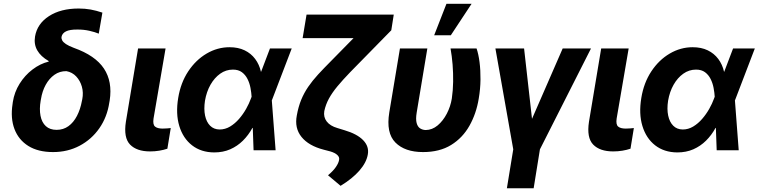

<svg xmlns="http://www.w3.org/2000/svg" viewBox="-20 -806 4069 1030"><path d="M168 -610.4Q179.7 -678.7 242.7 -719.5Q305.7 -760.3 401.9 -760.3Q436 -760.3 466.1 -754.9Q496.1 -749.5 529.3 -738.3L509.8 -625.5Q490.2 -633.8 459.2 -640.9Q428.2 -647.9 394.5 -647.5Q354.5 -647.9 334 -637.7Q313.5 -627.4 310.1 -608.4Q308.6 -599.1 313.7 -589.4Q318.8 -579.6 333.7 -569.6Q348.6 -559.6 376 -549.3Q491.2 -508.3 537.6 -438.2Q584 -368.2 568.4 -267.1L566.4 -255.9Q554.7 -177.7 512.9 -117.9Q471.2 -58.1 407.2 -24.2Q343.3 9.8 264.6 9.8Q184.6 9.8 132.1 -22.9Q79.6 -55.7 57.6 -113.8Q35.6 -171.9 47.4 -248L48.8 -258.8Q57.1 -312 85.2 -356.9Q113.3 -401.9 154.3 -433.1Q195.3 -464.4 241.2 -475.6V-478.5Q198.7 -502.9 179.9 -535.9Q161.1 -568.8 168 -610.4ZM199.7 -273.9 198.2 -266.1Q190.4 -220.7 197.3 -185.1Q204.1 -149.4 225.8 -129.4Q247.6 -109.4 283.7 -109.4Q319.8 -109.4 347.2 -129.2Q374.5 -148.9 392.8 -184.1Q411.1 -219.2 419.4 -264.6L421.4 -273.9Q428.2 -309.1 419.2 -341.1Q410.2 -373 388.9 -395.8Q367.7 -418.5 336.4 -424.3Q300.3 -424.8 272 -404.8Q243.7 -384.8 225.1 -350.8Q206.5 -316.9 199.7 -273.9Z M720.7 -545.9H868.2L803.7 -170.4Q798.8 -138.2 811.5 -127.2Q824.2 -116.2 852.5 -116.2Q866.2 -116.2 876.7 -117.2Q887.2 -118.2 896 -119.1L877.9 -8.3Q857.9 -1.5 834.2 2.4Q810.5 6.3 785.2 6.3Q713.4 6.3 677.7 -30.5Q642.1 -67.4 655.3 -152.8Z M1128.9 11.7Q1058.6 11.2 1010.3 -26.4Q961.9 -64 941.9 -129.9Q921.9 -195.8 936 -280.8Q949.2 -361.8 989.7 -423.1Q1030.3 -484.4 1088.4 -518.6Q1146.5 -552.7 1211.4 -552.7Q1257.8 -552.7 1292.2 -536.1Q1326.7 -519.5 1348.9 -489.7Q1371.1 -460 1379.9 -420.9L1426.3 -424.3L1438 -269.5L1458.5 0H1340.3L1330.1 -283.2Q1328.6 -308.6 1323.7 -334.5Q1318.8 -360.4 1307.6 -382.6Q1296.4 -404.8 1277.6 -418.7Q1258.8 -432.6 1229.5 -432.6Q1191.9 -432.6 1161.1 -410.6Q1130.4 -388.7 1109.1 -351.3Q1087.9 -314 1079.6 -265.6Q1072.8 -220.7 1080.1 -186Q1087.4 -151.4 1107.2 -131.6Q1127 -111.8 1157.7 -111.3Q1188 -111.3 1214.4 -127.2Q1240.7 -143.1 1262.5 -168.2Q1284.2 -193.4 1300.3 -221.9Q1316.4 -250.5 1325.7 -276.4L1428.2 -545.9H1544.9L1439.9 -271.5L1377.4 -124L1334 -119.6Q1313 -81.1 1283.2 -51.5Q1253.4 -22 1215.1 -5.1Q1176.8 11.7 1128.9 11.7Z M2000.5 -727.5H2092.3L2079.1 -643.6L1858.4 -418.5Q1818.4 -377 1790 -342.8Q1761.7 -308.6 1744.4 -276.9Q1727.1 -245.1 1719.7 -210Q1714.4 -178.2 1732.7 -154.3Q1751 -130.4 1790 -119.1L1828.1 -107.4Q1896 -87.4 1928.5 -53.7Q1960.9 -20 1953.1 22.9Q1945.8 65.9 1908.2 109.1Q1870.6 152.3 1807.1 190.9L1739.7 134.3Q1767.6 110.8 1781.7 90.1Q1795.9 69.3 1798.8 53.2Q1802.7 38.1 1790 25.9Q1777.3 13.7 1752 6.3L1716.8 -2.9Q1635.7 -23.9 1597.4 -71.5Q1559.1 -119.1 1572.3 -187Q1580.6 -233.4 1595.7 -270.3Q1610.8 -307.1 1633.3 -340.1Q1655.8 -373 1686.5 -406.5Q1717.3 -439.9 1756.8 -479.5ZM1624.5 -727.5H2025.4L2005.4 -601.6H1603.5Z M2125.5 -545.9H2272.5L2215.3 -201.7Q2209.5 -166.5 2215.1 -146Q2220.7 -125.5 2233.9 -117.2Q2247.1 -108.9 2263.7 -108.4Q2298.8 -108.9 2327.9 -133.3Q2356.9 -157.7 2377 -196.3Q2397 -234.9 2403.8 -277.3Q2410.2 -320.8 2410.9 -367.2Q2411.6 -413.6 2408 -459.5Q2404.3 -505.4 2397 -545.9H2536.6Q2546.9 -516.1 2552.5 -472.9Q2558.1 -429.7 2557.6 -379.4Q2557.1 -329.1 2548.3 -277.3Q2535.2 -196.8 2498.5 -131.6Q2461.9 -66.4 2400.1 -28.3Q2338.4 9.8 2249.5 9.8Q2151.9 9.8 2101.1 -41.5Q2050.3 -92.8 2068.4 -203.1ZM2309.1 -616.7 2375 -785.6H2509.8L2398.4 -616.7Z M2637.7 -545.9H2791.5L2834 -168.5L2998.5 -545.9H3150.4L2876.5 -4.9L2842.8 204.1H2699.2L2733.4 -4.9Z M3205.1 -545.9H3352.5L3288.1 -170.4Q3283.2 -138.2 3295.9 -127.2Q3308.6 -116.2 3336.9 -116.2Q3350.6 -116.2 3361.1 -117.2Q3371.6 -118.2 3380.4 -119.1L3362.3 -8.3Q3342.3 -1.5 3318.6 2.4Q3294.9 6.3 3269.5 6.3Q3197.8 6.3 3162.1 -30.5Q3126.5 -67.4 3139.6 -152.8Z M3613.3 11.7Q3543 11.2 3494.6 -26.4Q3446.3 -64 3426.3 -129.9Q3406.2 -195.8 3420.4 -280.8Q3433.6 -361.8 3474.1 -423.1Q3514.6 -484.4 3572.8 -518.6Q3630.9 -552.7 3695.8 -552.7Q3742.2 -552.7 3776.6 -536.1Q3811 -519.5 3833.3 -489.7Q3855.5 -460 3864.3 -420.9L3910.6 -424.3L3922.4 -269.5L3942.9 0H3824.7L3814.5 -283.2Q3813 -308.6 3808.1 -334.5Q3803.2 -360.4 3792 -382.6Q3780.8 -404.8 3762 -418.7Q3743.2 -432.6 3713.9 -432.6Q3676.3 -432.6 3645.5 -410.6Q3614.7 -388.7 3593.5 -351.3Q3572.3 -314 3564 -265.6Q3557.1 -220.7 3564.5 -186Q3571.8 -151.4 3591.6 -131.6Q3611.3 -111.8 3642.1 -111.3Q3672.4 -111.3 3698.7 -127.2Q3725.1 -143.1 3746.8 -168.2Q3768.6 -193.4 3784.7 -221.9Q3800.8 -250.5 3810.1 -276.4L3912.6 -545.9H4029.3L3924.3 -271.5L3861.8 -124L3818.4 -119.6Q3797.4 -81.1 3767.6 -51.5Q3737.8 -22 3699.5 -5.1Q3661.1 11.7 3613.3 11.7Z"/></svg>

Font: Inter Tight
Style: Bold Italic
Weight: 700
Italic angle: -9.39999°
Designer: Rasmus Andersson
Foundry: rsms
Version: Version 3.004